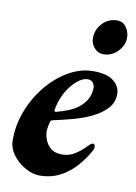

<svg xmlns="http://www.w3.org/2000/svg" viewBox="-78 -701 542 767"><g transform="rotate(10 193.0 -317.0)"><path d="M135.5 15Q108.8 15 78.7 -1.4Q48.6 -17.8 27.6 -45.6Q6.6 -73.4 6.6 -107Q6.6 -169.3 29.6 -227.5Q52.5 -285.6 91 -331.8Q129.5 -378.1 177.8 -405.5Q226.1 -432.9 275.8 -432.9Q333.8 -432.9 359.8 -411Q385.9 -389.1 385.9 -359Q385.9 -324.7 363.5 -300.5Q341.2 -276.3 305.7 -258.9Q270.2 -241.6 228.9 -230.6Q187.6 -219.6 150.5 -211.6Q146.2 -210.6 143.9 -208.7Q141.6 -206.8 140.4 -202.4Q138.4 -195.2 136.7 -186.8Q135 -178.5 134.2 -170.2Q133.4 -135.2 152.6 -109.3Q171.9 -83.3 210.2 -83.3Q238 -83.3 261.3 -97.6Q284.7 -111.9 307.2 -135.6Q318.1 -147.5 324.4 -147.5Q333.6 -147.5 333.6 -136.6Q333.6 -134 333.2 -129.9Q332.8 -125.7 330.8 -122.9Q311.6 -86.6 283.7 -55.1Q255.9 -23.6 219.2 -4.3Q182.5 15 135.5 15ZM157.5 -246.9Q178.4 -252.7 200.8 -260.8Q223.2 -268.9 242.3 -282.6Q261.5 -296.3 274.2 -316.2Q286.9 -336 288.5 -364.4Q289.4 -375.7 282.4 -386.5Q275.4 -397.2 260.7 -397.2Q243 -397.2 225.5 -384.6Q207.9 -372 192.1 -351.6Q176.2 -331.2 165.4 -305.4Q154.6 -279.5 150.5 -252.9Q149.7 -245.3 157.5 -246.9ZM303.1 -506.4Q280.9 -506.4 266.1 -523.7Q251.3 -541 251.3 -562.7Q251.3 -596.7 275.3 -622.9Q299.3 -649.1 335.4 -649.1Q359.4 -649.1 372.5 -629.4Q385.6 -609.8 385.6 -588Q385.6 -556.5 361.4 -531.5Q337.2 -506.4 303.1 -506.4Z"/></g></svg>

Font: EB Garamond
Style: Italic
Weight: 400
Italic angle: -17.2°
Designer: Georg Duffner and Octavio Pardo
Foundry: Georg Duffner
Version: Version 1.001